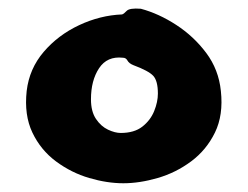

<svg xmlns="http://www.w3.org/2000/svg" viewBox="-20 -850 566 439"><path d="M485 -642Q491 -587 471.5 -547Q452 -507 417 -481Q382 -455 340.5 -443Q299 -431 262 -431Q225 -431 184 -443Q143 -455 108 -481Q73 -507 54 -547Q35 -587 41 -642Q47 -693 80 -731.5Q113 -770 161 -792.5Q209 -815 259 -817Q263 -818 269.5 -825Q276 -832 302 -830Q343 -819 383 -793Q423 -767 451.5 -729Q480 -691 485 -642ZM256 -546Q287 -546 305.5 -560.5Q324 -575 332.5 -596Q341 -617 341 -636Q341 -665 330.5 -676.5Q320 -688 285 -701Q275 -705 271.5 -711.5Q268 -718 261 -718Q225 -722 206.5 -694Q188 -666 188 -623Q188 -595 199.5 -578Q211 -561 227 -553.5Q243 -546 256 -546Z"/></svg>

Font: Potta One
Style: Regular
Weight: 400
Designer: 108,108go
Foundry: Font Zone 108
Version: Version 1.000